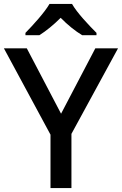

<svg xmlns="http://www.w3.org/2000/svg" viewBox="-20 -961 623 981"><path d="M348 -941H233C207 -896 147 -831 110 -793V-781H181C216 -803 254 -834 290 -870C325 -834 365 -802 400 -781H473V-793C436 -830 373 -896 348 -941ZM292 -380 117 -714H0L238 -273V0H345V-277L583 -714H467Z"/></svg>

Font: Noto Sans Gunjala Gondi Medium
Style: Regular
Weight: 500
Designer: Ek Type
Foundry: Ek Type
Version: Version 1.004